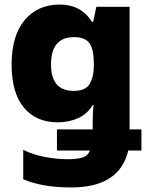

<svg xmlns="http://www.w3.org/2000/svg" viewBox="-20 -583 641 843"><path d="M204 -300Q204 -420 305 -420Q354 -420 373 -393Q392 -366 392 -303V-294Q392 -246 374 -215Q356 -184 303 -184Q204 -184 204 -300ZM543 78H601V-15H549V-553H403L389 -487H384Q336 -563 242 -563Q146 -563 88.5 -495Q31 -427 31 -299Q31 -176 84.5 -111Q138 -46 233 -46Q282 -46 322.5 -64Q363 -82 387 -122H391Q389 -109 388 -89Q387 -69 387 -56V-15H230V78H375Q365 102 340.5 109Q316 116 275 116Q230 116 178.5 106.5Q127 97 82 75V204Q121 221 173 230.5Q225 240 293 240Q505 240 543 78Z"/></svg>

Font: Noto Sans Mono UI ExtraBold
Style: Regular
Weight: 800
Designer: Monotype Design team
Foundry: Monotype Imaging Inc.
Version: 1.000